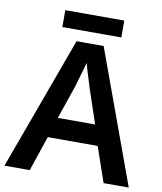

<svg xmlns="http://www.w3.org/2000/svg" viewBox="-94 -944 858 1019"><g transform="rotate(10 335.5 -434.5)"><path d="M174.8 -868.7V-777.8H492.7V-868.7ZM669.9 0 408.2 -716.8H262.2L0 0H136.2L200.2 -189H469.2L534.2 0ZM436 -298.8H234.9L297.9 -482.9C303.2 -505.9 325.7 -574.2 335 -612.8C342.8 -580.6 366.7 -509.3 374 -482.9Z"/></g></svg>

Font: Noto Reveo Sans
Style: Regular
Weight: 600
Designer: Monotype Design Team
Foundry: Monotype Imaging Inc.
Version: Version 2.007